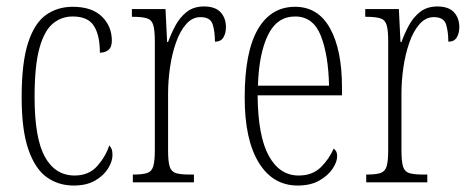

<svg xmlns="http://www.w3.org/2000/svg" viewBox="-20 -564 1452 594"><path d="M208 10Q161 10 125 -15.5Q89 -41 68 -101Q47 -161 47 -263Q47 -371 67 -432Q87 -493 122.5 -518Q158 -543 205 -543Q264 -543 295 -513Q326 -483 326 -438Q326 -418 315.5 -409.5Q305 -401 289 -401Q289 -455 270.5 -484Q252 -513 205 -513Q170 -513 143.5 -491Q117 -469 102 -415Q87 -361 87 -264Q87 -136 119 -78.5Q151 -21 211 -21Q255 -21 281 -50.5Q307 -80 318 -114Q323 -109 325.5 -102.5Q328 -96 328 -84Q328 -65 314.5 -43Q301 -21 274.5 -5.5Q248 10 208 10Z M391 0V-24H393Q420 -24 434.5 -28.5Q449 -33 454 -49Q459 -65 459 -100V-437Q459 -471 454 -487Q449 -503 434 -507.5Q419 -512 391 -512H388V-536H492L497 -434H500Q509 -459 522.5 -484.5Q536 -510 557.5 -527Q579 -544 611 -544Q646 -544 662.5 -526Q679 -508 679 -480Q679 -461 671 -448Q663 -435 645 -435Q645 -466 638 -488.5Q631 -511 600 -511Q575 -511 556 -489.5Q537 -468 524.5 -432.5Q512 -397 506 -355.5Q500 -314 500 -274V-99Q500 -64 505 -48.5Q510 -33 524 -28.5Q538 -24 567 -24H580V0Z M901 10Q824 10 780.5 -61Q737 -132 737 -262Q737 -403 777.5 -473Q818 -543 893 -543Q964 -543 1001 -476.5Q1038 -410 1038 -294V-269H777Q778 -143 811.5 -82Q845 -21 904 -21Q947 -21 973 -47Q999 -73 1012 -104Q1016 -102 1019.5 -96.5Q1023 -91 1023 -80Q1023 -63 1009 -42Q995 -21 968 -5.5Q941 10 901 10ZM998 -299Q996 -394 972.5 -453.5Q949 -513 893 -513Q837 -513 809 -455.5Q781 -398 778 -299Z M1113 0V-24H1115Q1142 -24 1156.5 -28.5Q1171 -33 1176 -49Q1181 -65 1181 -100V-437Q1181 -471 1176 -487Q1171 -503 1156 -507.5Q1141 -512 1113 -512H1110V-536H1214L1219 -434H1222Q1231 -459 1244.5 -484.5Q1258 -510 1279.5 -527Q1301 -544 1333 -544Q1368 -544 1384.5 -526Q1401 -508 1401 -480Q1401 -461 1393 -448Q1385 -435 1367 -435Q1367 -466 1360 -488.5Q1353 -511 1322 -511Q1297 -511 1278 -489.5Q1259 -468 1246.5 -432.5Q1234 -397 1228 -355.5Q1222 -314 1222 -274V-99Q1222 -64 1227 -48.5Q1232 -33 1246 -28.5Q1260 -24 1289 -24H1302V0Z"/></svg>

Font: Noto Serif Bengali ExtraCondensed ExtraLight
Style: Regular
Weight: 200
Width: 2
Designer: Juan Bruce, Universal Thirst, Indian Type Foundry and the Monotype Design Team.
Foundry: Monotype Imaging Inc.
Version: Version 2.003; ttfautohint (v1.8.4.7-5d5b)